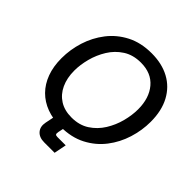

<svg xmlns="http://www.w3.org/2000/svg" viewBox="-226 -880 1200 1200"><g transform="rotate(45 374.0 -280.5)"><path d="M350.6 153.8Q306.2 153.8 283.7 127.9Q261.2 102.1 269.5 60.5L288.1 -31.2H383.3L367.2 44.9Q364.3 60.5 367.9 66.2Q371.6 71.8 385.3 71.8H458.5L442.4 153.8ZM353.5 12.2Q285.2 12.2 230.2 -8.3Q175.3 -28.8 136.2 -68.1Q97.2 -107.4 75.9 -164.6Q54.7 -221.7 54.7 -294.9Q54.7 -371.1 78.1 -445.6Q101.6 -520 148.7 -581.1Q195.8 -642.1 266.6 -678.7Q337.4 -715.3 432.1 -715.3Q522.9 -715.3 589.8 -679.2Q656.7 -643.1 693.6 -574.2Q730.5 -505.4 730.5 -407.7Q730.5 -332.5 707.3 -258.1Q684.1 -183.6 637.2 -122.6Q590.3 -61.5 519.5 -24.7Q448.7 12.2 353.5 12.2ZM360.8 -76.7Q429.2 -76.7 478.3 -108.6Q527.3 -140.6 558.6 -190.9Q589.8 -241.2 604.7 -298.6Q619.6 -356 619.6 -407.2Q619.6 -506.3 568.8 -566.4Q518.1 -626.5 425.8 -626.5Q356.9 -626.5 307.6 -594.7Q258.3 -563 227.1 -512.5Q195.8 -461.9 180.9 -404.8Q166 -347.7 166 -296.4Q166 -231 189 -181.4Q211.9 -131.8 255.4 -104.2Q298.8 -76.7 360.8 -76.7Z"/></g></svg>

Font: Schibsted Grotesk Medium
Style: Italic
Weight: 500
Italic angle: -12°
Designer: Bakken & Baeck AS, Henrik Kongsvoll
Foundry: Schibsted ASA
Version: Version 1.100;gftools[0.9.25]